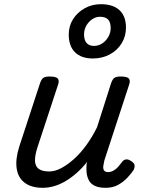

<svg xmlns="http://www.w3.org/2000/svg" viewBox="-20 -880 687 916"><path d="M184 16Q130 16 98 -8Q66 -32 59.5 -76.5Q53 -121 72 -181L171 -483Q178 -503 187.5 -509Q197 -515 216 -515Q247 -515 255.5 -505.5Q264 -496 257 -476L158 -175Q146 -137 147 -112Q148 -87 164.5 -74.5Q181 -62 215 -62Q242 -62 271.5 -77.5Q301 -93 332 -120.5Q363 -148 391.5 -187Q420 -226 443 -273L510 -483Q517 -503 526.5 -509Q536 -515 555 -515Q586 -515 594.5 -505.5Q603 -496 596 -476L478 -115Q475 -102 473 -89Q471 -76 476 -67.5Q481 -59 496 -59Q509 -59 521.5 -66Q534 -73 544 -84.5Q554 -96 562 -107Q568 -116 579 -119Q590 -122 605 -112Q621 -102 622 -91.5Q623 -81 618 -70Q607 -53 588 -32.5Q569 -12 543.5 2Q518 16 485 16Q452 16 433 7Q414 -2 405 -18Q396 -34 393.5 -54Q391 -74 393 -96L396 -108Q372 -78 346 -55Q320 -32 293 -16Q266 0 238.5 8Q211 16 184 16ZM423 -601Q368 -601 338 -630.5Q308 -660 308 -715Q308 -756 328.5 -788.5Q349 -821 384 -840.5Q419 -860 461 -860Q519 -860 550 -831.5Q581 -803 581 -748Q581 -707 560.5 -673.5Q540 -640 504 -620.5Q468 -601 423 -601ZM428 -661Q450 -661 468 -673Q486 -685 497 -704.5Q508 -724 508 -746Q508 -774 495.5 -787Q483 -800 457 -800Q437 -800 419.5 -788Q402 -776 391.5 -757Q381 -738 381 -716Q381 -689 393 -675Q405 -661 428 -661Z"/></svg>

Font: Playwrite MX
Style: Regular
Weight: 400
Designer: Veronika Burian, José Scaglione
Foundry: TypeTogether
Version: Version 1.002